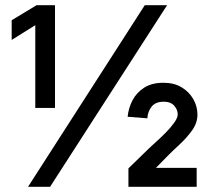

<svg xmlns="http://www.w3.org/2000/svg" viewBox="-20 -720 811 740"><path d="M116 -623 25 -566V-642L121 -700H192V-304H116ZM538 -700H624L173 0H88ZM548 -264 472 -270Q475 -303 490.5 -333Q506 -363 535.5 -382Q565 -401 610 -401Q651 -401 680 -383.5Q709 -366 725 -338Q741 -310 741 -278Q741 -246 720 -217Q699 -188 672.5 -163.5Q646 -139 629 -122L581 -73H738V0H475V-71L553 -147Q561 -155 579.5 -171.5Q598 -188 617.5 -207.5Q637 -227 651 -246.5Q665 -266 665 -279Q665 -297 651.5 -312.5Q638 -328 611 -328Q579 -328 564 -308.5Q549 -289 548 -264Z"/></svg>

Font: Haskoy SemiBold
Style: Regular
Weight: 600
Designer: Ertekin Erdin
Foundry: Ertekin Erdin
Version: Version 1.500; ttfautohint (v1.8.3)